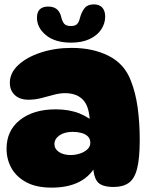

<svg xmlns="http://www.w3.org/2000/svg" viewBox="-20 -845 679 878"><path d="M500 10Q442 10 423.5 -16.5Q405 -43 406 -101L423 -96Q369 13 216 13Q146 13 100.5 -11.5Q55 -36 32.5 -76Q10 -116 10 -165Q10 -248 71.5 -296.5Q133 -345 235 -345Q297 -345 344 -326Q391 -307 423 -273L391 -275Q391 -353 362 -386Q333 -419 277 -419Q253 -419 225.5 -411.5Q198 -404 169 -396.5Q140 -389 110 -389Q70 -389 47.5 -410.5Q25 -432 25 -466Q25 -512 64 -548Q103 -584 167.5 -605Q232 -626 307 -626Q405 -626 477 -589.5Q549 -553 578 -477Q600 -422 609.5 -353Q619 -284 619 -206Q619 -121 607 -74Q595 -27 568.5 -8.5Q542 10 500 10ZM304 -136Q324 -136 344.5 -142.5Q365 -149 379 -161.5Q393 -174 393 -192Q393 -210 382 -221Q371 -232 352.5 -237Q334 -242 313 -242Q275 -242 252 -226Q229 -210 229 -186Q229 -164 249.5 -150Q270 -136 304 -136ZM305 -650Q232 -650 190.5 -684Q149 -718 149 -764Q149 -815 201 -815Q249 -815 260 -767Q265 -746 274 -736Q283 -726 304 -726Q323 -726 332 -734.5Q341 -743 345 -761Q353 -791 367 -808Q381 -825 409 -825Q435 -825 448 -810Q461 -795 461 -769Q461 -738 443 -710.5Q425 -683 390 -666.5Q355 -650 305 -650Z"/></svg>

Font: DynaPuff
Style: Bold
Weight: 700
Designer: Toshi Omagari, Jennifer Daniel
Foundry: Google Fonts
Version: Version 2.000